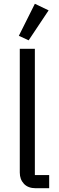

<svg xmlns="http://www.w3.org/2000/svg" viewBox="-20 -999 312 1019"><path d="M241 0H170Q129 0 107 -23.5Q85 -47 85 -83V-740H165V-70H241ZM238 -944 132 -785 80 -809 165 -979Z"/></svg>

Font: IBM Plex Sans Var
Style: Regular
Weight: 400
Designer: Mike Abbink, Paul van der Laan, Pieter van Rosmalen
Foundry: Bold Monday
Version: Version 3.000